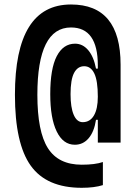

<svg xmlns="http://www.w3.org/2000/svg" viewBox="-20 -723 626 873"><path d="M351.6 130.9Q191.9 130.9 119.9 30.5Q47.9 -69.8 47.9 -292Q47.9 -702.6 302.7 -702.6Q528.3 -702.6 528.3 -428.7V-74.7H424.8V-178.2H416.5Q408.2 -124 383.1 -94.5Q357.9 -64.9 320.3 -64.9Q267.1 -64.9 237.8 -125.2Q208.5 -185.5 208.5 -294.9Q208.5 -410.6 238 -467.5Q267.6 -524.4 321.3 -524.4Q356 -524.4 381.1 -494.9Q406.2 -465.3 416.5 -411.1H424.8V-425.8Q424.8 -598.1 302.7 -598.1Q149.9 -598.1 149.9 -292Q149.9 -124.5 197.8 -49.3Q245.6 25.9 351.6 25.9Q412.6 25.9 447.8 13.7V118.7Q409.2 130.9 351.6 130.9ZM356 -167.5Q389.2 -167.5 407 -197.8Q424.8 -228 424.8 -283.2Q424.8 -355.5 408.9 -388.7Q393.1 -421.9 362.8 -421.9Q333 -421.9 316.9 -391.6Q300.8 -361.3 300.8 -294.9Q300.8 -234.4 315.2 -200.9Q329.6 -167.5 356 -167.5Z"/></svg>

Font: CaskaydiaCove NF SemiBold
Style: Regular
Weight: 600
Designer: Aaron Bell
Foundry: Saja Typeworks
Version: Version 2111.001; VTT 6.35;Nerd Fonts 3.2.1